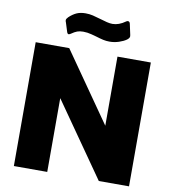

<svg xmlns="http://www.w3.org/2000/svg" viewBox="-100 -1047 1011 1133"><g transform="rotate(10 405.0 -480.5)"><path d="M750 -742V0H569L260 -442V0H60V-742H261L550 -328V-742ZM488 -821Q468 -821 450 -825Q432 -829 406 -837Q402 -838 376.5 -845Q351 -852 326 -852Q305 -852 290 -846.5Q275 -841 255 -827Q247 -822 243 -822Q236 -822 232 -835L215 -889Q214 -891 213 -894Q212 -897 212 -901Q212 -909 223 -920Q244 -940 266.5 -950.5Q289 -961 321 -961Q344 -961 365 -956Q386 -951 416 -942Q435 -936 453.5 -931.5Q472 -927 487 -927Q525 -927 564 -955Q569 -959 575 -959Q585 -959 588 -946L602 -881Q603 -878 603 -873Q603 -862 588 -851Q571 -839 544 -830Q517 -821 488 -821Z"/></g></svg>

Font: Morrison Black
Style: Regular
Weight: 900
Designer: Pablo Impallari, Rodrigo Fuenzalida (Modified by Dan O. Williams)
Version: Version 0.03;June 6, 2019;FontCreator 11.5.0.2425 64-bit; tt